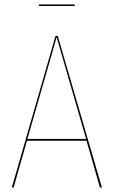

<svg xmlns="http://www.w3.org/2000/svg" viewBox="-20 -841 509 861"><path d="M368 -210H101L41 0H33L229 -680H239L437 0H428ZM366 -218 234 -674 103 -218ZM154 -814V-821H315V-814Z"/></svg>

Font: Fira Sans Compressed Eight
Style: Regular
Weight: 100
Width: 1
Designer: bBox Type GmbH & Carrois Corporate GbR & Edenspiekermann AG
Foundry: bBox Type GmbH & Carrois Corporate GbR & Edenspiekermann AG
Version: Version 4.301